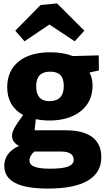

<svg xmlns="http://www.w3.org/2000/svg" viewBox="-20 -856 622 1120"><path d="M363 -96Q466 -96 518.5 -56Q571 -16 571 61Q571 151 492.5 197.5Q414 244 259 244Q131 244 68 211Q5 178 5 112Q5 34 91 -5Q50 -26 50 -64Q50 -82 63.5 -108Q77 -134 115 -185Q69 -210 45.5 -251Q22 -292 22 -347Q22 -443 88.5 -497Q155 -551 274 -551Q347 -551 405 -529L556 -533L557 -445L502 -433Q520 -400 520 -357Q520 -263 451.5 -208Q383 -153 267 -153Q229 -153 189 -161L182 -96ZM191 -353Q191 -266 268 -266Q352 -266 352 -354Q352 -398 332.5 -418Q313 -438 272 -438Q191 -438 191 -353ZM410 76Q410 52 391 40Q372 28 337 28H180Q152 53 152 82Q152 105 181 116.5Q210 128 272 128Q345 128 377.5 115.5Q410 103 410 76ZM313 -836 472 -677 416 -615 268 -713 123 -615 69 -677 217 -827Z"/></svg>

Font: Bitter Pro ExtraBold
Style: Regular
Weight: 800
Designer: Sol Matas, and Bitter project Authors
Foundry: Sol Matas
Version: Version 1.010